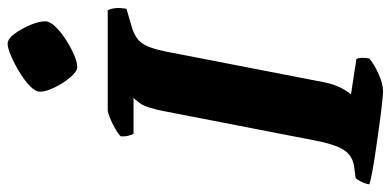

<svg xmlns="http://www.w3.org/2000/svg" viewBox="-290 -726 1000 491"><g transform="rotate(-90 209.5 -480.0)"><path d="M222 0Q215 0 191 -2.5Q167 -5 135 -9.5Q103 -14 71.5 -18.5Q40 -23 16 -27.5Q-8 -32 -16 -35Q-14 -46 -9 -56Q-4 -66 0 -70L30 -74Q58 -78 72.5 -101Q87 -124 97 -178L171 -559Q180 -606 191.5 -621.5Q203 -637 205 -638H113Q111 -642 108.5 -651Q106 -660 107 -671Q114 -678 127.5 -685.5Q141 -693 154.5 -698.5Q168 -704 174 -704H429Q433 -698 434.5 -685.5Q436 -673 433 -656L388 -643Q357 -634 344.5 -615.5Q332 -597 324 -557L245 -150Q240 -125 230.5 -107Q221 -89 214 -82L305 -68Q307 -64 307.5 -55Q308 -46 306 -35Q290 -22 265.5 -11Q241 0 222 0ZM284 -782Q273 -782 258 -799.5Q243 -817 232 -839.5Q221 -862 221 -877Q221 -889 235.5 -903Q250 -917 271.5 -930Q293 -943 313 -951.5Q333 -960 343 -960Q356 -960 369 -942.5Q382 -925 391.5 -902.5Q401 -880 401 -864Q401 -852 387.5 -838Q374 -824 354 -811Q334 -798 315 -790Q296 -782 284 -782Z"/></g></svg>

Font: Texturina 72pt 72pt Black
Style: Italic
Weight: 900
Italic angle: -11°
Designer: Guillermo Torres Carreño
Foundry: Omnibus-Type
Version: Version 1.002; ttfautohint (v1.8.3)